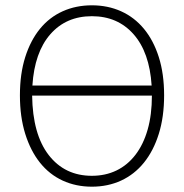

<svg xmlns="http://www.w3.org/2000/svg" viewBox="-20 -691 692 723"><path d="M326 12Q266 12 216 -11Q166 -34 130.5 -78.5Q95 -123 75 -187Q55 -251 55 -332Q55 -413 75 -476Q95 -539 130.5 -582.5Q166 -626 216 -648.5Q266 -671 326 -671Q386 -671 436 -648.5Q486 -626 522 -582.5Q558 -539 578 -476Q598 -413 598 -332Q598 -251 578 -187Q558 -123 522 -78.5Q486 -34 436 -11Q386 12 326 12ZM326 -630Q229 -630 169.5 -562Q110 -494 102 -369H551Q543 -494 483 -562Q423 -630 326 -630ZM326 -29Q377 -29 418.5 -49Q460 -69 490 -108Q520 -147 536 -203Q552 -259 552 -331H101Q103 -185 163.5 -107Q224 -29 326 -29Z"/></svg>

Font: CV Source Sans Light
Style: Regular
Weight: 300
Designer: Paul D. Hunt
Foundry: Adobe Systems Incorporated
Version: Version 3.001